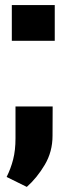

<svg xmlns="http://www.w3.org/2000/svg" viewBox="-20 -548 270 762"><path d="M26.9 -386.2V-527.8H197.3V-386.2ZM86.4 193.8 6.3 154.3Q22.9 121.1 32.2 84.7Q41.5 48.3 41.5 1V-125.5H189L188.5 -9.3Q188.5 54.2 157.7 106Q127 157.7 86.4 193.8Z"/></svg>

Font: Suwannaphum Black
Style: Regular
Weight: 900
Designer: Danh Hong
Version: Version 8.002; ttfautohint (v1.8.3)